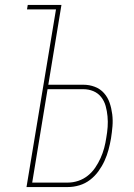

<svg xmlns="http://www.w3.org/2000/svg" viewBox="-20 -755 540 775"><path d="M87 0 206 -717H89L92 -735H228L175 -413H316Q341 -413 363 -404.5Q385 -396 400 -379Q415 -362 422.5 -340Q430 -318 433 -294Q436 -270 434 -245.5Q432 -221 428 -196Q424 -173 418 -150.5Q412 -128 402 -106Q392 -84 377.5 -64Q363 -44 343.5 -29Q324 -14 300.5 -7Q277 0 254 0ZM110 -18H254Q275 -18 296 -25Q317 -32 334.5 -46Q352 -60 364.5 -78.5Q377 -97 386 -117Q395 -137 400.5 -157.5Q406 -178 409 -199Q413 -221 414.5 -242.5Q416 -264 414 -285.5Q412 -307 406.5 -327Q401 -347 388.5 -363Q376 -379 357 -387Q338 -395 316 -395H172Z"/></svg>

Font: Iosevka SS04 Thin
Style: Italic
Weight: 100
Italic angle: -9°
Monospace: yes
Designer: Belleve Invis
Foundry: Belleve Invis
Version: Version 19.0.0; ttfautohint (v1.8.4)